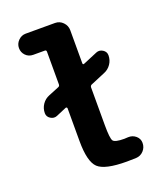

<svg xmlns="http://www.w3.org/2000/svg" viewBox="-137 -819 774 918"><g transform="rotate(-20 250.0 -360.0)"><path d="M394.5 -97.7Q417 -98.6 433.6 -84.5Q450.2 -70.3 450.2 -48.8Q450.2 -25.4 434.6 -8.8Q418.9 7.8 396.5 8.8Q381.8 9.8 349.6 9.8Q238.3 9.8 204.1 -22.5Q169.9 -54.7 169.9 -160.2V-326.2Q169.9 -329.1 167.5 -331.1Q165 -333 162.1 -332L109.4 -309.6Q92.8 -302.7 76.2 -313Q59.6 -323.2 59.6 -341.8Q59.6 -366.2 73.2 -386.2Q86.9 -406.2 109.4 -415L162.1 -436.5Q169.9 -439.5 169.9 -448.2V-614.3Q169.9 -623 162.1 -623H103.5Q80.1 -623 64.9 -638.7Q49.8 -654.3 49.8 -676.3Q49.8 -698.2 65.9 -714.4Q82 -730.5 103.5 -730.5H252.9Q276.4 -730.5 293 -713.4Q309.6 -696.3 309.6 -672.9V-504.9Q309.6 -496.1 318.4 -500L390.6 -530.3Q407.2 -537.1 423.8 -526.9Q440.4 -516.6 440.4 -498Q440.4 -473.6 426.8 -453.6Q413.1 -433.6 390.6 -424.8L318.4 -394.5Q310.5 -391.6 309.6 -382.8V-190.4Q309.6 -122.1 318.8 -109.4Q328.1 -96.7 375 -96.7Q377.9 -96.7 384.3 -97.2Q390.6 -97.7 394.5 -97.7Z"/></g></svg>

Font: Rounded Mgen+ 2m bold
Style: Bold
Weight: 700
Designer: [Source Han Sans]
Ryoko NISHIZUKA  (kana & ideographs); Paul D. Hunt (Latin, Greek & Cyrillic); Wenlong ZHANG  (bopomofo
Version: Version 1.059.20150602